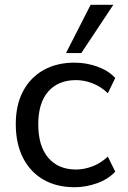

<svg xmlns="http://www.w3.org/2000/svg" viewBox="-20 -774 537 803"><path d="M292 9Q217 9 162 -22.5Q107 -54 76.5 -113.5Q46 -173 46 -255Q46 -336 77 -393.5Q108 -451 163 -481.5Q218 -512 292 -512Q341 -512 387 -495.5Q433 -479 462 -448L431 -384Q402 -412 367 -425.5Q332 -439 298 -439Q224 -439 182 -391.5Q140 -344 140 -254Q140 -163 182 -114Q224 -65 298 -65Q331 -65 366 -78Q401 -91 431 -119L462 -56Q432 -24 385.5 -7.5Q339 9 292 9ZM256 -552 359 -754H454L320 -552Z"/></svg>

Font: Mulish ExtraLight Medium
Style: Regular
Weight: 500
Version: Version 3.603